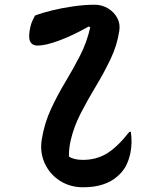

<svg xmlns="http://www.w3.org/2000/svg" viewBox="-20 -781 640 813"><path d="M128 -715Q159 -727 202.5 -737.5Q246 -748 293 -754.5Q340 -761 380 -761Q412 -761 437.5 -745.5Q463 -730 476.5 -705Q490 -680 485 -650Q476 -589 448 -530.5Q420 -472 385.5 -415Q351 -358 321.5 -300.5Q292 -243 279 -185Q271 -149 272 -118Q293 -104 331 -104Q387 -104 431.5 -130.5Q476 -157 528 -223H534Q537 -203 537 -180Q537 -157 532 -132Q524 -97 511 -74.5Q498 -52 477 -34Q452 -12 416 0Q380 12 332 12Q276 12 233 -16Q190 -44 169 -90.5Q148 -137 157 -191Q168 -259 195.5 -318.5Q223 -378 256.5 -433.5Q290 -489 319 -545.5Q348 -602 362 -665L356 -669Q289 -631 231 -609.5Q173 -588 140 -588Q115 -588 107 -607Q99 -626 109 -669Q112 -681 116.5 -691.5Q121 -702 128 -715Z"/></svg>

Font: Recursive Mn Csl St SmB
Style: Italic
Weight: 600
Italic angle: -15°
Monospace: yes
Version: Version 1.079;hotconv 1.0.112;makeotfexe 2.5.65598; ttfautoh